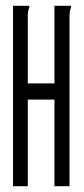

<svg xmlns="http://www.w3.org/2000/svg" viewBox="-20 -643 290 663"><path d="M25 -623H81V-616Q78 -610 77 -603Q76 -596 76 -579V-355H168V-623H225V-616Q222 -610 221 -603Q220 -596 220 -579V0H168V-299H76V0H25Z"/></svg>

Font: Inconsolata UltraCondensed
Style: Regular
Weight: 400
Width: 1
Monospace: yes
Designer: Raph Levien, Cyreal, Brenton Simpson
Foundry: Raph Levien, Cyreal, Google
Version: Version 3.001; ttfautohint (v1.8.2.53-6de2)